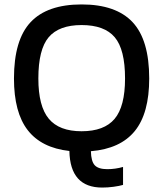

<svg xmlns="http://www.w3.org/2000/svg" viewBox="-20 -674 737 866"><path d="M293 7Q167 -7 105 -87Q43 -167 43 -320Q43 -494 118 -574Q193 -654 348 -654Q503 -654 578 -574Q653 -494 653 -320Q653 -163 588 -83Q523 -3 390 8Q391 54 407.5 71.5Q424 89 464 89Q500 89 535 79V160Q518 165 492 168.5Q466 172 441 172Q296 172 293 7ZM544 -320Q544 -451 497.5 -506Q451 -561 348 -561Q246 -561 199.5 -506Q153 -451 153 -320Q153 -195 200 -138.5Q247 -82 348 -82Q450 -82 497 -138Q544 -194 544 -320Z"/></svg>

Font: Kanit
Style: Regular
Weight: 400
Designer: Katatrad Team
Foundry: Cadson Demak
Version: Version 1.001